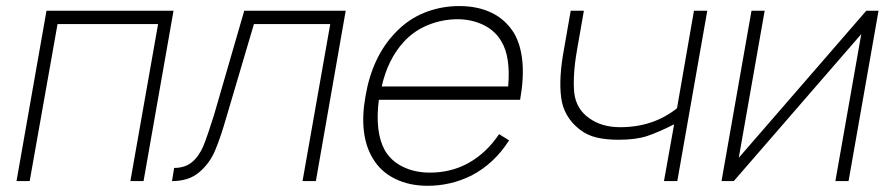

<svg xmlns="http://www.w3.org/2000/svg" viewBox="-20 -598 2934 634"><path d="M454 0H410.5L502 -518.5H170L78 0H34.5L133.5 -562.5H553Z M1121.5 -562.5 1023 0H979L1070.5 -518.5H818.5L728 -212.5Q718 -177.5 708.5 -149.5Q699 -121.5 690 -100.5Q672 -58 637.5 -29Q603.5 0 548 0L555 -43.5Q591 -43.5 614.5 -63Q637.5 -82.5 652 -117Q666 -152 686.5 -217.5L786.5 -562.5Z M1628 -155 1661 -134.5Q1612.5 -58 1537 -18.5Q1469 15.5 1391.5 15.5Q1331.5 15.5 1284.2 -7.8Q1237 -31 1211 -75Q1164 -153 1187 -281Q1209 -409.5 1284 -488.5Q1326.5 -534 1381.2 -556Q1436 -578 1496.5 -578Q1557 -578 1603 -556Q1649 -534 1677.5 -488.5Q1722.5 -410 1697.5 -268.5H1231Q1217.5 -162.5 1250.5 -102Q1271.5 -66 1310.8 -47Q1350 -28 1399.5 -28Q1469.5 -28 1526.5 -59.5Q1586 -92.5 1628 -155ZM1240.5 -312.5H1658Q1666.5 -410 1636 -460.5Q1626 -478.5 1611 -492.2Q1596 -506 1577.2 -515.2Q1558.5 -524.5 1536.5 -529.5Q1514.5 -534.5 1491.5 -534.5Q1441.5 -534.5 1394.5 -515.8Q1347.5 -497 1314 -460.5Q1260.5 -402.5 1240.5 -312.5Z M2315.5 -562.5 2216.5 0H2172.5L2206 -187.5Q2180.5 -174.5 2158.5 -165Q2136.5 -155.5 2117.5 -149Q2080 -136.5 2022.5 -136.5Q1982 -136.5 1950.5 -143.8Q1919 -151 1893.5 -171Q1841 -212.5 1833 -276Q1824.5 -340.5 1842.5 -436.5L1864.5 -562.5H1908L1886 -436.5Q1878 -392 1875.8 -356.2Q1873.5 -320.5 1876 -293Q1882 -238 1926 -207.5Q1967 -178 2028 -178Q2137 -178 2215.5 -240.5L2271.5 -562.5Z M2782 0H2738.5L2824 -485.5L2403 0H2362.5L2461.5 -562.5H2505L2419.5 -77L2840.5 -562.5H2881Z"/></svg>

Font: Russisch Sans ExtraLight
Style: Italic
Weight: 200
Width: 4
Italic angle: -10°
Designer: Michael Sharanda (font) & Cristiano Sobral (main changes)
Foundry: Michael Sharanda
Version: Version 2.00;September 8, 2020;FontCreator 13.0.0.2681 64-bi